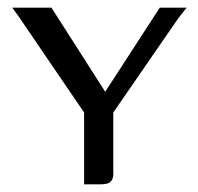

<svg xmlns="http://www.w3.org/2000/svg" viewBox="-20 -480 516 500"><path d="M199 0V-187L30 -435L12 -460H114L254 -241L396 -460H466L444 -432L275 -187V-35Q276 -22 273 -14.5Q270 -7 263 -3.5Q256 0 241 0Z"/></svg>

Font: Genos
Style: Regular
Weight: 400
Designer: Robert E. Leuschke
Foundry: Robert E. Leuschke
Version: Version 1.010